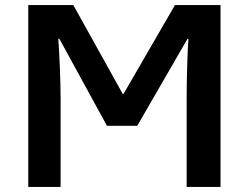

<svg xmlns="http://www.w3.org/2000/svg" viewBox="-20 -734 977 754"><path d="M91 0H218V-348Q218 -399 215 -470.5Q212 -542 209 -582H213L400 -240H519L716 -581H720Q717 -544 715 -471Q713 -398 713 -353V0H846V-714H667L465 -365H462L268 -714H91Z"/></svg>

Font: Noto Sans UI
Style: Bold
Weight: 700
Designer: Monotype Design Team
Foundry: Monotype Imaging Inc.
Version: Version 1.901